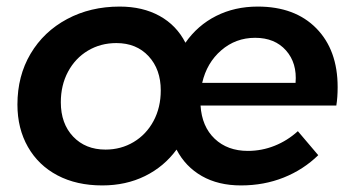

<svg xmlns="http://www.w3.org/2000/svg" viewBox="-20 -559 1080 584"><path d="M1007 -294Q1007 -263 1003 -238H590Q594 -174 633 -137Q672 -100 734 -100Q776 -100 815 -115.5Q854 -131 886 -160L948 -87Q903 -43 843 -19Q783 5 713 5Q644 5 594 -23.5Q544 -52 517 -104Q479 -52 421 -23.5Q363 5 291 5Q213 5 155 -25.5Q97 -56 65 -112Q33 -168 33 -241Q33 -328 73 -395.5Q113 -463 184 -501Q255 -539 344 -539Q414 -539 465.5 -510.5Q517 -482 544 -429Q581 -482 637.5 -510.5Q694 -539 764 -539Q877 -539 942 -473Q1007 -407 1007 -294ZM756 -444Q697 -444 653 -406Q609 -368 595 -307H879Q884 -367 850 -405.5Q816 -444 756 -444ZM469 -284Q469 -348 432 -388Q395 -428 334 -428Q286 -428 247.5 -405Q209 -382 187 -341Q165 -300 165 -248Q165 -183 202.5 -143.5Q240 -104 301 -104Q348 -104 386.5 -127Q425 -150 447 -191Q469 -232 469 -284Z"/></svg>

Font: Gontserrat Medium
Style: Italic
Weight: 500
Italic angle: -11.3°
Designer: Julieta Ulanovsky
Foundry: Julieta Ulanovsky
Version: Version 6.001